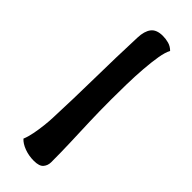

<svg xmlns="http://www.w3.org/2000/svg" viewBox="-345 -912 1168 1168"><g transform="rotate(45 239.5 -327.5)"><path d="M250 219Q207 219 169 205Q131 191 110 168Q122 139 129.5 100.5Q137 62 141.5 22Q146 -18 147 -49Q154 -216 156.5 -398.5Q159 -581 166 -758Q168 -814 191 -844Q214 -874 268 -874Q294 -874 319 -867Q344 -860 364 -840Q349 -813 340.5 -762Q332 -711 327 -646Q322 -581 320.5 -511.5Q319 -442 319 -379Q319 -274 322 -188Q325 -102 328 -21Q331 60 331 150Q331 178 314 198.5Q297 219 250 219Z"/></g></svg>

Font: Lemon
Style: Regular
Weight: 400
Designer: Eduardo Rodriguez Tunni
Foundry: Eduardo Rodriguez Tunni
Version: Version 1.003; ttfautohint (v1.8.4.7-5d5b);gftools[0.9.24]